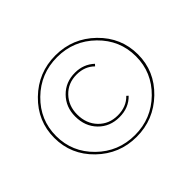

<svg xmlns="http://www.w3.org/2000/svg" viewBox="-142 -782 1097 1097"><g transform="rotate(-45 407.0 -233.0)"><path d="M406 96Q268 96 168.5 -0.5Q69 -97 69 -233Q69 -368 168.5 -465Q268 -562 407 -562Q546 -562 645.5 -465Q745 -368 745 -232Q745 -97 645 -0.5Q545 96 406 96ZM407 82Q540 82 634.5 -10.5Q729 -103 729 -233Q729 -363 634.5 -455.5Q540 -548 407 -548Q273 -548 178.5 -455.5Q84 -363 84 -233Q84 -103 178.5 -10.5Q273 82 407 82ZM416 -53Q340 -53 290 -104Q240 -155 240 -235Q240 -311 290 -362Q340 -413 416 -413Q485 -413 533 -368L523 -357Q481 -399 415 -399Q346 -399 301 -352Q256 -305 256 -235Q256 -161 301.5 -114Q347 -67 417 -67Q487 -67 530 -112L540 -103Q493 -53 416 -53Z"/></g></svg>

Font: EauTest Thin
Style: Italic
Weight: 250
Italic angle: -12°
Designer: Christian Thalmann (Catharsis Fonts)
Version: Version 0.001;PS 000.001;hotconv 1.0.88;makeotf.lib2.5.64775